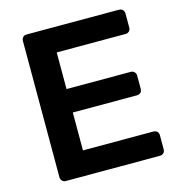

<svg xmlns="http://www.w3.org/2000/svg" viewBox="-104 -793 832 886"><g transform="rotate(-15 311.5 -350.0)"><path d="M102 0Q92 0 85 -7Q78 -14 78 -24V-675Q78 -686 84.5 -693Q91 -700 102 -700H543Q554 -700 561 -693Q568 -686 568 -675V-608Q568 -597 561 -590.5Q554 -584 543 -584H215V-409H521Q532 -409 539 -402Q546 -395 546 -384V-321Q546 -310 539 -303.5Q532 -297 521 -297H215V-116H551Q562 -116 569 -109.5Q576 -103 576 -92V-24Q576 -13 569 -6.5Q562 0 551 0Z"/></g></svg>

Font: Rubik AZ
Style: Regular
Weight: 500
Designer: Hubert and Fischer
Foundry: Hubert & Fischer
Version: Version 2.000